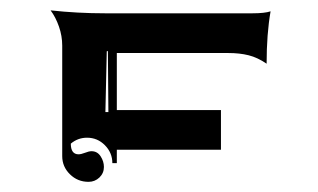

<svg xmlns="http://www.w3.org/2000/svg" viewBox="-20 -495 626 378"><path d="M79.6 -474.6Q132.1 -468.8 187.5 -468.8H476.8Q501 -468.8 512.7 -472.7Q504.9 -428.2 504.9 -369.6Q487.1 -381.8 469.4 -386.2Q451.7 -390.6 429.7 -390.6H210V-278.3H415V-200.2H210V-173.8H201.2Q201.2 -194.3 186.5 -209.1Q171.9 -223.9 151.4 -223.9Q133.3 -223.9 119.4 -212.2Q119.4 -191.4 134.5 -191.2Q139.6 -191.2 147.3 -194.2Q155 -197.3 160.2 -197.3Q171.6 -197.3 178.1 -187.3Q184.6 -177.2 184.6 -166.3Q184.6 -154.1 175.7 -145.5Q166.7 -137 154.3 -137Q132.8 -137 117.7 -151.9Q102.5 -166.7 102.5 -187.7V-405.3Q102.5 -424.1 96.1 -442.6Q89.6 -461.2 79.6 -474.6ZM187.5 -274.4H193.4L192.4 -394.5L190.2 -394Z"/></svg>

Font: AgreloyInT3
Style: Medium
Weight: 400
Designer: gluk
Foundry: gluk
Version: Version 0.27